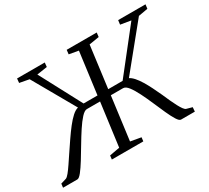

<svg xmlns="http://www.w3.org/2000/svg" viewBox="-170 -978 1318 1213"><g transform="rotate(-30 489.0 -371.5)"><path d="M-26.5 0 -23 -28 17 -40Q26.5 -43.5 41.5 -61.8Q56.5 -80 75.8 -108.8Q95 -137.5 117.5 -171Q142 -207.5 167.2 -244.5Q192.5 -281.5 217.2 -313.2Q242 -345 265.2 -366Q288.5 -387 308.5 -391.5L133.5 -699L64 -712L67 -743H269L266 -712L190.5 -700.5L352 -396H453.5L493.5 -700L425.5 -712L429 -743H648L644.5 -712L571.5 -700L532 -396.5H637L876 -699.5L800.5 -712L804.5 -743H1004L1000 -712.5L931.5 -700.5L680 -391.5Q696.5 -383.5 713.2 -364.5Q730 -345.5 746.2 -318.8Q762.5 -292 778.2 -260.5Q794 -229 809 -196Q821.5 -167 833.8 -140.2Q846 -113.5 857.2 -92.5Q868.5 -71.5 878.2 -58.2Q888 -45 896 -42.5L937.5 -31L935 0H834.5Q822 0 806 -25.5Q790 -51 771.8 -91.5Q753.5 -132 734 -177.5Q714.5 -223 694.2 -263.5Q674 -304 654.5 -329.5Q635 -355 616.5 -355H527L486 -41.5L562.5 -28L559 0H329.5L333 -28L407 -41.5L448.5 -355H352Q335 -355 311.5 -329.5Q288 -304 261.5 -263.5Q235 -223 208 -177.5Q181 -132 156 -91.5Q131 -51 110.8 -25.5Q90.5 0 78 0Z"/></g></svg>

Font: Merriweather 72pt Light
Style: Italic
Weight: 300
Italic angle: -7.8°
Version: Version 2.101